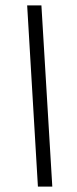

<svg xmlns="http://www.w3.org/2000/svg" viewBox="-20 -694 288 714"><path d="M121 0H174.5L134 -674H81Z"/></svg>

Font: Anybody SemiCondensed Light
Style: Italic
Weight: 300
Width: 4
Italic angle: -10°
Version: Version 1.113;gftools[0.9.25]